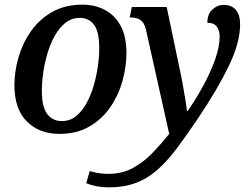

<svg xmlns="http://www.w3.org/2000/svg" viewBox="-20 -566 1073 826"><path d="M235 10Q149 10 95.5 -43.5Q42 -97 42 -200Q42 -258 59.5 -319Q77 -380 113 -431.5Q149 -483 204.5 -514.5Q260 -546 335 -546Q388 -546 431 -523.5Q474 -501 499 -455Q524 -409 524 -337Q524 -281 507.5 -220Q491 -159 456 -107Q421 -55 366 -22.5Q311 10 235 10ZM448 240Q394 240 351 222L366 170Q383 175 402.5 178.5Q422 182 446 182Q507 182 554 155.5Q601 129 638.5 89.5Q676 50 708 10L608 -438Q601 -468 585 -479.5Q569 -491 538 -491L547 -536H697L753 -269Q759 -243 765.5 -206.5Q772 -170 777.5 -137Q783 -104 784 -88H787Q826 -144 857 -202Q888 -260 906.5 -313Q925 -366 925 -410Q925 -434 913 -451Q901 -468 872 -468Q872 -505 893.5 -525Q915 -545 942 -545Q976 -545 994.5 -523.5Q1013 -502 1013 -461Q1013 -383 964.5 -282.5Q916 -182 834 -60Q783 16 740.5 72.5Q698 129 655.5 166Q613 203 563 221.5Q513 240 448 240ZM246 -45Q281 -45 307 -66Q333 -87 352 -121.5Q371 -156 383 -197.5Q395 -239 401 -281Q407 -323 407 -358Q407 -429 385 -459Q363 -489 323 -489Q289 -489 262.5 -468.5Q236 -448 216.5 -413.5Q197 -379 184.5 -337.5Q172 -296 166 -254Q160 -212 160 -177Q160 -105 183.5 -75Q207 -45 246 -45Z"/></svg>

Font: Noto Serif Medium
Style: Italic
Weight: 500
Italic angle: -12°
Designer: Monotype Design Team
Foundry: Monotype Imaging Inc.
Version: Version 2.014; ttfautohint (v1.8.4.7-5d5b)